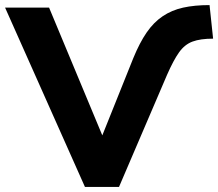

<svg xmlns="http://www.w3.org/2000/svg" viewBox="-34 -735 858 755"><path d="M300 0 -14 -705H159L379 -177H358L490 -506Q515 -567 542.5 -607Q570 -647 605.5 -671Q641 -695 686 -705Q731 -715 790 -715L804 -583Q754 -583 723 -571.5Q692 -560 670 -529Q648 -498 623 -441L434 0Z"/></svg>

Font: Nunito Sans 9pt ExtraBold
Style: Regular
Weight: 800
Version: Version 3.101;gftools[0.9.27]